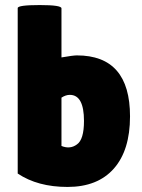

<svg xmlns="http://www.w3.org/2000/svg" viewBox="-20 -729 560 759"><path d="M50 -43V-697Q50 -709 137 -709Q223 -709 223 -696V-502Q269 -510 284 -510Q494 -510 494 -269Q494 -135 430 -62.5Q366 10 247 10Q129 10 50 -43ZM256 -354Q240 -354 223 -343V-152Q257 -138 284 -158Q312 -177 312 -251Q312 -354 256 -354Z"/></svg>

Font: FC Lilita One
Style: Regular
Weight: 400
Designer: Juan Montoreano
Foundry: Juan Montoreano
Version: Version 1.002